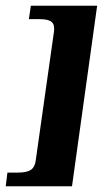

<svg xmlns="http://www.w3.org/2000/svg" viewBox="-26 -554 377 672"><path d="M163 -444Q166 -467 155 -477Q144 -487 113 -487H75L82 -534H314L226 98H-6L0 50H38Q68 50 82 40.5Q96 31 99 8Z"/></svg>

Font: Genos Thin SemiBold
Style: Italic
Weight: 600
Italic angle: -8°
Version: Version 1.010